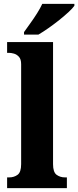

<svg xmlns="http://www.w3.org/2000/svg" viewBox="-20 -979 407 999"><path d="M17 0V-56H28Q53 -56 71.5 -69.5Q90 -83 90 -125V-645Q90 -671 78.5 -683.5Q67 -696 52.5 -700Q38 -704 28 -704H17V-760H256V-125Q256 -83 274.5 -69.5Q293 -56 318 -56H328V0ZM105 -812Q119 -832 137.5 -857.5Q156 -883 173 -910Q190 -937 200 -959H367V-949Q358 -936 337 -916.5Q316 -897 288.5 -875Q261 -853 232.5 -833Q204 -813 180 -799H105Z"/></svg>

Font: Noto Serif Thai SemiCondensed ExtraBold
Style: Regular
Weight: 800
Width: 4
Designer: Monotype Design Team
Foundry: Monotype Imaging Inc.
Version: Version 2.002; ttfautohint (v1.8.4.7-5d5b)